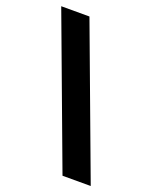

<svg xmlns="http://www.w3.org/2000/svg" viewBox="-135 -789 684 863"><g transform="rotate(20 206.5 -357.0)"><path d="M141 -714 407 0H272L6 -714Z"/></g></svg>

Font: Noto Sans Javanese
Style: Regular
Weight: 400
Designer: Monotype Design Team
Foundry: Monotype Imaging Inc.
Version: Version 2.004